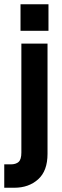

<svg xmlns="http://www.w3.org/2000/svg" viewBox="-52 -705 291 903"><path d="M44.5 -685H176V-560H44.5ZM-32 68H-1Q22.5 68 35.5 56.5Q48.5 45 48.5 12.5V-500H171.5V18.5Q171.5 99 127.2 138.5Q83 178 15.5 178H-32Z"/></svg>

Font: Overused Grotesk SemiBold
Style: Regular
Weight: 610
Version: Version 0.004